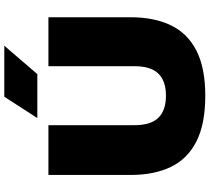

<svg xmlns="http://www.w3.org/2000/svg" viewBox="-62 -930 1001 918"><g transform="rotate(-90 439.0 -470.5)"><path d="M441 10Q305.5 10 222 -32.5Q138.5 -75 100.2 -155Q62 -235 62 -347V-740H300V-328Q300 -251 335.2 -214.5Q370.5 -178 441 -178Q511.5 -178 546.8 -214.5Q582 -251 582 -328V-740H816V-347Q816 -235 777.8 -155Q739.5 -75 656.8 -32.5Q574 10 441 10ZM334 -793 436 -951H680L544 -793Z"/></g></svg>

Font: Encode Sans Expanded Black
Style: Regular
Weight: 900
Width: 7
Designer: Multiple Designers
Foundry: Impallari Type
Version: Version 3.000; ttfautohint (v1.8.3) -l 8 -r 50 -G 200 -x 14 